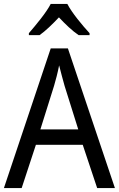

<svg xmlns="http://www.w3.org/2000/svg" viewBox="-20 -964 610 984"><path d="M325 -944H240C217 -899 165 -837 128 -794V-784H183C214 -806 248 -839 282 -875C316 -839 350 -806 383 -784H439V-794C402 -834 348 -899 325 -944ZM478 0H569L328 -716H240L0 0H91L164 -222H404ZM311 -524 381 -301H187L257 -524C265 -551 276 -592 283 -629C289 -602 305 -547 311 -524Z"/></svg>

Font: Noto Sans Myanmar UI SemiCondensed
Style: Regular
Weight: 400
Width: 4
Designer: Monotype Design Team
Foundry: Monotype Imaging Inc.
Version: Version 2.103